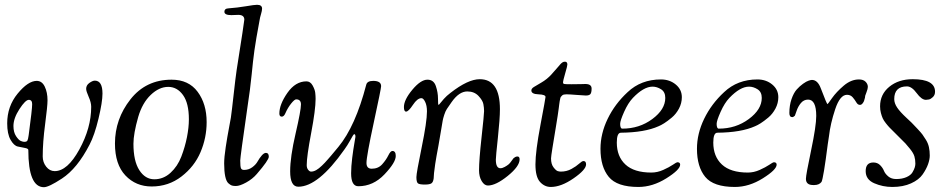

<svg xmlns="http://www.w3.org/2000/svg" viewBox="-20 -767 3945 800"><path d="M10 -253Q10 -324 53.5 -377Q97 -430 133 -430Q155 -430 166.5 -406Q178 -382 178 -349Q178 -325 168 -249.5Q158 -174 158 -115Q158 -91 172.5 -72.5Q187 -54 208 -54Q261 -54 310.5 -144Q360 -234 360 -322Q360 -340 349.5 -363.5Q339 -387 339 -397Q339 -412 352.5 -421.5Q366 -431 375 -431Q407 -431 407 -377Q407 -342 390.5 -273Q374 -204 353 -164Q302 -65 238 -23Q183 13 163 13Q98 13 98 -142Q98 -148 84 -150.5Q70 -153 54 -156.5Q38 -160 24 -184.5Q10 -209 10 -253ZM36 -242Q36 -216 47 -199.5Q58 -183 67 -179.5Q76 -176 81 -176Q91 -176 94 -181Q97 -186 99 -201Q100 -205 100 -208Q114 -312 114 -333Q114 -351 100 -351Q86 -351 61 -312.5Q36 -274 36 -242Z M459 -169Q459 -271 523.5 -353Q588 -435 695 -435Q766 -435 803.5 -384.5Q841 -334 841 -258Q841 -193 815.5 -133Q790 -73 736 -31.5Q682 10 612 10Q546 10 502.5 -36Q459 -82 459 -169ZM536 -168Q536 -96 560.5 -58Q585 -20 623 -20Q661 -20 690.5 -47Q720 -74 735.5 -114.5Q751 -155 759 -195.5Q767 -236 767 -270Q767 -337 742.5 -371Q718 -405 681 -405Q643 -405 608 -371.5Q573 -338 556 -280Q536 -210 536 -168Z M914 -86Q914 -111 920.5 -154Q927 -197 934.5 -236Q942 -275 942 -277Q946 -305 953.5 -373Q961 -441 966 -475Q998 -678 998 -685Q998 -705 973 -705Q965 -705 957.5 -704.5Q950 -704 944 -704Q915 -704 915 -718Q915 -731 930 -732Q970 -735 1005 -741Q1040 -747 1051 -747Q1072 -747 1072 -731Q1072 -723 1067.5 -708Q1063 -693 1062 -685Q1046 -600 1040 -556.5Q1034 -513 1028.5 -455.5Q1023 -398 1010 -313Q981 -112 981 -98Q981 -73 984 -66Q987 -59 997 -59Q1016 -59 1031 -70Q1046 -81 1053.5 -94.5Q1061 -108 1070.5 -119Q1080 -130 1088 -130Q1100 -130 1100 -114Q1100 -100 1050 -42Q1032 -21 1005.5 -6.5Q979 8 963 8Q952 8 946 6Q940 4 931.5 -3.5Q923 -11 918.5 -32Q914 -53 914 -86Z M1144 -294Q1144 -332 1177.5 -380Q1211 -428 1257 -428Q1273 -428 1282.5 -411Q1292 -394 1293.5 -380.5Q1295 -367 1295 -355Q1295 -310 1276.5 -212.5Q1258 -115 1258 -79Q1258 -67 1264 -59.5Q1270 -52 1276 -52Q1281 -52 1286.5 -53.5Q1292 -55 1298 -58.5Q1304 -62 1309 -66Q1314 -70 1321.5 -77Q1329 -84 1333.5 -89Q1338 -94 1346.5 -103.5Q1355 -113 1360 -119Q1365 -125 1375 -137Q1385 -149 1390 -155Q1461 -241 1506 -414Q1510 -430 1535 -430Q1568 -430 1568 -408Q1568 -398 1537.5 -257Q1507 -116 1507 -88Q1507 -64 1529 -64Q1556 -64 1572.5 -82.5Q1589 -101 1598 -119.5Q1607 -138 1615 -138Q1629 -138 1629 -117Q1629 -90 1582 -40.5Q1535 9 1473 9Q1443 9 1443 -45Q1443 -73 1447.5 -109Q1452 -145 1456.5 -170Q1461 -195 1461 -197Q1461 -208 1456 -208Q1454 -208 1450 -201.5Q1446 -195 1437 -178.5Q1428 -162 1415 -144Q1306 11 1223 11Q1189 11 1189 -53Q1189 -113 1211.5 -210Q1234 -307 1234 -332Q1234 -353 1214 -353Q1207 -353 1193 -335.5Q1179 -318 1169 -295Q1163 -281 1154 -281Q1144 -281 1144 -294Z M1663 -321Q1663 -351 1698 -393Q1733 -435 1761 -435Q1787 -435 1796 -408.5Q1805 -382 1805 -356Q1805 -330 1807 -330Q1809 -330 1813.5 -336Q1818 -342 1829.5 -355Q1841 -368 1857 -380Q1930 -437 1979 -437Q2063 -437 2063 -312Q2063 -272 2054.5 -193Q2046 -114 2046 -102Q2046 -66 2065 -66Q2073 -66 2083 -71.5Q2093 -77 2099 -82L2105 -88Q2108 -91 2112.5 -98Q2117 -105 2119.5 -107.5Q2122 -110 2126.5 -112.5Q2131 -115 2136 -115Q2145 -115 2145 -103Q2145 -74 2095.5 -34Q2046 6 2013 6Q1998 6 1987 -12.5Q1976 -31 1976 -57Q1976 -100 1986.5 -195Q1997 -290 1997 -304Q1997 -318 1994 -333.5Q1991 -349 1973.5 -367.5Q1956 -386 1927 -386Q1893 -386 1862 -342Q1848 -322 1842 -313Q1836 -304 1831 -288.5Q1826 -273 1824.5 -264Q1823 -255 1817.5 -222.5Q1812 -190 1807 -161Q1798 -114 1793.5 -84.5Q1789 -55 1788.5 -46.5Q1788 -38 1787.5 -32.5Q1787 -27 1787 -24Q1785 -8 1777.5 -3Q1770 2 1750 2Q1728 2 1721.5 -3Q1715 -8 1715 -29Q1715 -46 1737 -153Q1759 -260 1759 -303Q1759 -327 1751.5 -342.5Q1744 -358 1736 -358Q1719 -358 1700.5 -330Q1682 -302 1672 -302Q1663 -302 1663 -321Z M2194 -390Q2194 -398 2204.5 -404.5Q2215 -411 2236.5 -423.5Q2258 -436 2276 -455Q2288 -468 2299 -481Q2310 -494 2314.5 -499Q2319 -504 2323.5 -507Q2328 -510 2334 -510Q2344 -510 2344 -498Q2344 -492 2335 -461.5Q2326 -431 2326 -423Q2326 -418 2331.5 -417Q2337 -416 2361 -416Q2384 -416 2400.5 -416.5Q2417 -417 2419 -417Q2445 -417 2445 -398Q2445 -381 2440 -375Q2435 -369 2421 -369Q2414 -369 2383 -371.5Q2352 -374 2340 -374Q2334 -374 2329.5 -373Q2325 -372 2322 -369Q2319 -366 2317 -363.5Q2315 -361 2314 -355Q2313 -349 2312 -345Q2311 -341 2310 -331Q2309 -321 2308 -315Q2305 -291 2296.5 -240Q2288 -189 2282 -151.5Q2276 -114 2276 -107Q2276 -83 2286.5 -69.5Q2297 -56 2304 -54Q2311 -52 2317 -52Q2341 -52 2361 -63Q2381 -74 2393 -85Q2405 -96 2411 -96Q2422 -96 2422 -82Q2422 -60 2370 -24Q2318 12 2275 12Q2249 12 2230 -9Q2211 -30 2211 -82Q2211 -136 2232 -247Q2253 -358 2253 -363Q2253 -373 2223.5 -374Q2194 -375 2194 -390Z M2482 -147Q2482 -210 2512 -272Q2542 -334 2595 -383Q2651 -436 2734 -436Q2770 -436 2795.5 -415Q2821 -394 2821 -362Q2821 -337 2809 -314.5Q2797 -292 2779 -277Q2761 -262 2747.5 -253.5Q2734 -245 2724 -241Q2666 -215 2567 -214Q2550 -214 2550 -173Q2550 -115 2586 -81.5Q2622 -48 2694 -48Q2719 -48 2743.5 -59Q2768 -70 2783.5 -80.5Q2799 -91 2802 -91Q2814 -91 2814 -81Q2814 -60 2756.5 -24Q2699 12 2640 12Q2551 12 2516.5 -30Q2482 -72 2482 -147ZM2564 -251Q2564 -231 2573 -231Q2644 -231 2698 -271Q2752 -311 2752 -359Q2752 -384 2734.5 -395Q2717 -406 2699 -406Q2662 -406 2617 -359Q2597 -338 2580.5 -301Q2564 -264 2564 -251Z M2884 -147Q2884 -210 2914 -272Q2944 -334 2997 -383Q3053 -436 3136 -436Q3172 -436 3197.5 -415Q3223 -394 3223 -362Q3223 -337 3211 -314.5Q3199 -292 3181 -277Q3163 -262 3149.5 -253.5Q3136 -245 3126 -241Q3068 -215 2969 -214Q2952 -214 2952 -173Q2952 -115 2988 -81.5Q3024 -48 3096 -48Q3121 -48 3145.5 -59Q3170 -70 3185.5 -80.5Q3201 -91 3204 -91Q3216 -91 3216 -81Q3216 -60 3158.5 -24Q3101 12 3042 12Q2953 12 2918.5 -30Q2884 -72 2884 -147ZM2966 -251Q2966 -231 2975 -231Q3046 -231 3100 -271Q3154 -311 3154 -359Q3154 -384 3136.5 -395Q3119 -406 3101 -406Q3064 -406 3019 -359Q2999 -338 2982.5 -301Q2966 -264 2966 -251Z M3269 -296Q3269 -328 3278 -354Q3287 -380 3299.5 -394Q3312 -408 3326 -418Q3340 -428 3349.5 -431Q3359 -434 3363 -434Q3387 -434 3400 -399Q3425 -333 3428 -333Q3429 -333 3447 -358.5Q3465 -384 3495.5 -410Q3526 -436 3559 -436Q3577 -436 3586.5 -426.5Q3596 -417 3596 -405Q3596 -397 3590.5 -383Q3585 -369 3585 -368L3584 -360Q3582 -351 3580 -346Q3578 -341 3573.5 -335.5Q3569 -330 3563 -330Q3554 -330 3548 -340.5Q3542 -351 3533 -361.5Q3524 -372 3509 -372Q3480 -372 3460 -312Q3440 -252 3434 -199L3429 -166Q3411 -25 3403 -9Q3393 4 3373 4H3368Q3338 4 3338 -22Q3338 -38 3359.5 -140Q3381 -242 3381 -284Q3381 -352 3347 -352Q3329 -352 3317 -337.5Q3305 -323 3299 -304.5Q3293 -286 3292 -285Q3286 -279 3281 -279Q3269 -279 3269 -296Z M3587 -54Q3587 -90 3619 -90Q3636 -90 3647 -79Q3658 -68 3663 -55.5Q3668 -43 3681 -32Q3694 -21 3714 -21Q3739 -21 3757 -29Q3775 -37 3782 -49Q3789 -61 3791.5 -69.5Q3794 -78 3794 -85Q3794 -102 3790 -115.5Q3786 -129 3771.5 -147Q3757 -165 3752.5 -169.5Q3748 -174 3725 -197Q3719 -203 3706 -216Q3693 -229 3687 -235Q3681 -241 3671.5 -253Q3662 -265 3658 -274Q3654 -283 3650.5 -296Q3647 -309 3647 -324Q3647 -374 3685.5 -405.5Q3724 -437 3783 -437Q3876 -437 3876 -385Q3876 -371 3867 -362.5Q3858 -354 3850.5 -352.5Q3843 -351 3838 -351Q3820 -351 3799.5 -379Q3779 -407 3759 -407Q3706 -407 3706 -354Q3706 -337 3718 -319Q3730 -301 3757 -276Q3784 -251 3785 -249Q3789 -245 3803.5 -229.5Q3818 -214 3823.5 -206.5Q3829 -199 3838 -184.5Q3847 -170 3850.5 -154Q3854 -138 3854 -119Q3854 -103 3847 -83Q3840 -63 3824.5 -40.5Q3809 -18 3776 -3Q3743 12 3698 12Q3658 12 3622.5 -3.5Q3587 -19 3587 -54Z"/></svg>

Font: OFL Sorts Mill Goudy TT
Style: Italic
Weight: 500
Italic angle: -6°
Version: Version 003.000